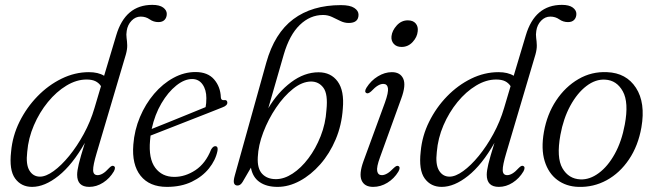

<svg xmlns="http://www.w3.org/2000/svg" viewBox="-20 -740 2624 769"><path d="M436 -53.5Q419.5 -25.5 393 -8.5Q366.5 8.5 337.5 8.5Q289 8.5 289 -40Q289 -56 295.5 -83.2Q302 -110.5 320 -168Q270 -80 214.5 -35.8Q159 8.5 108.5 8.5Q65 8.5 40.5 -25.2Q16 -59 24.5 -133Q30 -195.5 58.2 -252.5Q86.5 -309.5 130 -354.2Q173.5 -399 226.8 -425Q280 -451 336 -451Q373.5 -451 397 -436.5L445.5 -598.5Q481.5 -720.5 590 -720.5Q619 -720.5 633.5 -709.8Q648 -699 648 -684.5Q648 -670 639.5 -660.8Q631 -651.5 614.5 -651.5Q595 -651.5 579.5 -662.5Q564 -673.5 543.5 -673.5Q522.5 -673.5 506.8 -657Q491 -640.5 487.5 -616.5Q485 -601.5 487 -588Q489 -574.5 489.5 -558.8Q490 -543 484 -521.5L367 -126.5Q352.5 -78 353 -58.2Q353.5 -38.5 371 -38.5Q380.5 -38.5 391.8 -45Q403 -51.5 418 -68Q429 -79 435.5 -75Q445 -70.5 436 -53.5ZM89 -131.5Q83 -81 98 -56.8Q113 -32.5 140 -32.5Q164 -32.5 194.8 -54.8Q225.5 -77 257 -115.5Q288.5 -154 315.5 -203.5Q342.5 -253 358.5 -307.5L384.5 -395Q376 -408 362.2 -414.8Q348.5 -421.5 326.5 -421.5Q286.5 -421.5 246.2 -397.2Q206 -373 172 -331.5Q138 -290 115.8 -238.2Q93.5 -186.5 89 -131.5Z M851 -135.5Q843.5 -98.5 817 -65.5Q790.5 -32.5 748 -12Q705.5 8.5 648.5 8.5Q578.5 8.5 543 -36.2Q507.5 -81 514 -161Q518.5 -219 540.5 -271.2Q562.5 -323.5 597.2 -364.2Q632 -405 674.8 -428.2Q717.5 -451.5 763 -451.5Q812 -451.5 837.5 -422Q863 -392.5 864.5 -350Q865.5 -337.5 877 -339Q889.5 -341 890.5 -330Q891.5 -317.5 871 -310Q848.5 -301 810.5 -286Q772.5 -271 729.2 -254.2Q686 -237.5 647 -222Q608 -206.5 583 -197Q581.5 -187 581 -177.5Q574.5 -104.5 601.8 -68Q629 -31.5 678 -31.5Q722 -31.5 762.8 -58.5Q803.5 -85.5 825.5 -141Q833.5 -155 842.5 -154.5Q854.5 -154 851 -135.5ZM749.5 -423.5Q718.5 -423.5 685.8 -397.2Q653 -371 626.5 -326Q600 -281 587.5 -223.5Q615.5 -234.5 655 -250.5Q694.5 -266.5 734.5 -282.8Q774.5 -299 803.5 -311Q806.5 -325 806.5 -347Q806.5 -380.5 791.2 -402Q776 -423.5 749.5 -423.5Z M1116.5 -521.5 1054.5 -306.5Q1092.5 -370.5 1145.8 -410.5Q1199 -450.5 1256 -450.5Q1305.5 -450.5 1332.5 -413.5Q1359.5 -376.5 1353 -304.5Q1348.5 -238.5 1324.5 -181.8Q1300.5 -125 1263 -82.2Q1225.5 -39.5 1181 -15.5Q1136.5 8.5 1091.5 8.5Q1047.5 8.5 1019.8 -10.8Q992 -30 985 -68.5L951.5 -11Q942.5 3.5 931 3Q921 3 917.5 -5.8Q914 -14.5 920.5 -37.5L1046.5 -489Q1079.5 -607 1154.8 -663.2Q1230 -719.5 1345.5 -719.5Q1382 -719.5 1399 -708.2Q1416 -697 1416 -681Q1416 -648 1376.5 -648Q1359.5 -648 1343.2 -656Q1327 -664 1310 -672Q1293 -680 1274 -680Q1222 -680 1180.8 -640.2Q1139.5 -600.5 1116.5 -521.5ZM1225.5 -413.5Q1190 -413 1153.5 -384Q1117 -355 1085.8 -308.8Q1054.5 -262.5 1034.5 -210Q1014.5 -157.5 1012.5 -110.5Q1010 -65 1030 -43.8Q1050 -22.5 1085 -22.5Q1118 -22.5 1152 -44.8Q1186 -67 1215.2 -105.8Q1244.5 -144.5 1264.2 -194.5Q1284 -244.5 1287.5 -299.5Q1294 -363 1275.5 -388.2Q1257 -413.5 1225.5 -413.5Z M1588.5 -552Q1568 -552 1557 -564.5Q1546 -577 1548 -595Q1550.5 -617.5 1569 -638Q1587.5 -658.5 1613.5 -658.5Q1634.5 -658.5 1645 -646Q1655.5 -633.5 1653 -614.5Q1651 -591.5 1632.8 -571.8Q1614.5 -552 1588.5 -552ZM1502 -110Q1487.5 -70.5 1490.8 -54.5Q1494 -38.5 1509.5 -38.5Q1519 -38.5 1530.2 -44.8Q1541.5 -51 1557.5 -67.5Q1569 -78.5 1575.5 -75Q1585.5 -70 1575.5 -52.5Q1558.5 -24.5 1531.5 -8Q1504.5 8.5 1474.5 8.5Q1440 8.5 1428.5 -17.2Q1417 -43 1436 -95L1521.5 -328.5Q1536.5 -370 1533.8 -387Q1531 -404 1515 -404Q1505 -404 1493.5 -397.2Q1482 -390.5 1466.5 -374Q1454.5 -363.5 1448 -367Q1437.5 -372 1448 -389Q1466 -417.5 1493.5 -434.2Q1521 -451 1549.5 -451Q1583 -451 1595 -425Q1607 -399 1587 -345Z M2076.5 -53.5Q2060 -25.5 2033.5 -8.5Q2007 8.5 1978 8.5Q1929.5 8.5 1929.5 -40Q1929.5 -56 1936 -83.2Q1942.5 -110.5 1960.5 -168Q1910.5 -80 1855 -35.8Q1799.5 8.5 1749 8.5Q1705.5 8.5 1681 -25.2Q1656.5 -59 1665 -133Q1670.5 -195.5 1698.8 -252.5Q1727 -309.5 1770.5 -354.2Q1814 -399 1867.2 -425Q1920.5 -451 1976.5 -451Q2014 -451 2037.5 -436.5L2086 -598.5Q2122 -720.5 2230.5 -720.5Q2259.5 -720.5 2274 -709.8Q2288.5 -699 2288.5 -684.5Q2288.5 -670 2280 -660.8Q2271.5 -651.5 2255 -651.5Q2235.5 -651.5 2220 -662.5Q2204.5 -673.5 2184 -673.5Q2163 -673.5 2147.2 -657Q2131.5 -640.5 2128 -616.5Q2125.5 -601.5 2127.5 -588Q2129.5 -574.5 2130 -558.8Q2130.5 -543 2124.5 -521.5L2007.5 -126.5Q1993 -78 1993.5 -58.2Q1994 -38.5 2011.5 -38.5Q2021 -38.5 2032.2 -45Q2043.5 -51.5 2058.5 -68Q2069.5 -79 2076 -75Q2085.5 -70.5 2076.5 -53.5ZM1729.5 -131.5Q1723.5 -81 1738.5 -56.8Q1753.5 -32.5 1780.5 -32.5Q1804.5 -32.5 1835.2 -54.8Q1866 -77 1897.5 -115.5Q1929 -154 1956 -203.5Q1983 -253 1999 -307.5L2025 -395Q2016.5 -408 2002.8 -414.8Q1989 -421.5 1967 -421.5Q1927 -421.5 1886.8 -397.2Q1846.5 -373 1812.5 -331.5Q1778.5 -290 1756.2 -238.2Q1734 -186.5 1729.5 -131.5Z M2411.5 -451Q2488.5 -448 2527.2 -388.2Q2566 -328.5 2549 -230Q2536 -156 2499.2 -101.5Q2462.5 -47 2409.8 -18.2Q2357 10.5 2296.5 8.5Q2247.5 7 2212 -19.5Q2176.5 -46 2161.5 -94.8Q2146.5 -143.5 2158.5 -211.5Q2171 -282.5 2207.5 -337.5Q2244 -392.5 2296.8 -423.2Q2349.5 -454 2411.5 -451ZM2305 -21.5Q2342 -20 2378.2 -46.8Q2414.5 -73.5 2442.2 -123.5Q2470 -173.5 2482.5 -241.5Q2499 -330 2474.5 -374.2Q2450 -418.5 2404 -421Q2365.5 -423.5 2328.8 -395.5Q2292 -367.5 2264.2 -316.5Q2236.5 -265.5 2224.5 -199.5Q2208 -108.5 2232.8 -66Q2257.5 -23.5 2305 -21.5Z"/></svg>

Font: Fraunces 72pt Soft Light
Style: Italic
Weight: 300
Italic angle: -16°
Version: Version 1.000;[b76b70a41]